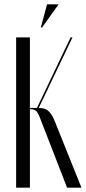

<svg xmlns="http://www.w3.org/2000/svg" viewBox="-20 -873 401 893"><path d="M358.9 0 235.5 -307.4Q227.9 -326.9 219.7 -339.4Q211.5 -351.9 202.4 -359Q193.4 -366.1 182.2 -368.6Q171 -371 157.4 -371H95.9V-365H123.8Q139.2 -364.6 148.1 -356.6Q157 -348.6 165.9 -324.9L292 0ZM317.2 -699H308.2L148.6 -364.2L155.2 -360.5ZM119.1 -699H55V0H119.1ZM175.8 -745.2 252.6 -853H198.9L169.8 -745.2Z"/></svg>

Font: Moniqa Black
Style: Regular
Weight: 900
Designer: Rajesh Rajput
Foundry: Rajesh Rajput
Version: Version 1.000